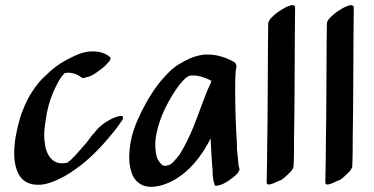

<svg xmlns="http://www.w3.org/2000/svg" viewBox="-20 -706 1448 743"><path d="M446 -257C437 -257 426 -252 418 -249C390 -236 362 -217 344 -190C340 -190 322 -162 314 -153L270 -103C265 -98 260 -94 255 -88C253 -87 251 -85 249 -83L241 -77C241 -76 239 -76 238 -76C232 -75 227 -74 221 -74C211 -74 200 -76 190 -82C168 -96 157 -123 154 -148C152 -159 151 -172 151 -183C151 -203 154 -223 157 -242C162 -279 171 -315 186 -349C195 -370 205 -390 218 -409L230 -423L244 -425C258 -424 272 -421 284 -414L293 -408C295 -405 299 -404 302 -404C306 -404 312 -406 316 -408C329 -408 351 -423 361 -431C374 -440 387 -450 397 -462C399 -464 408 -474 408 -481C408 -483 407 -484 406 -485C387 -501 364 -507 340 -507C333 -507 326 -507 320 -506C292 -502 267 -490 241 -476C211 -461 183 -440 159 -416C138 -398 120 -375 105 -352C90 -330 79 -307 69 -281C58 -255 51 -227 45 -199C39 -172 35 -143 35 -114C35 -80 41 -39 66 -13C83 3 104 9 126 9C132 9 138 9 145 8C166 5 187 -3 206 -12C237 -26 264 -45 291 -65C340 -103 382 -149 421 -197C432 -211 443 -226 453 -241C455 -244 456 -248 456 -251C456 -255 455 -257 450 -257Z M903 -68 898 -121C898 -123 897 -124 897 -126V-147C895 -180 893 -213 892 -246C891 -281 890 -316 890 -350C890 -377 890 -403 892 -429L895 -450C895 -458 890 -463 886 -466C855 -484 819 -495 784 -495C776 -495 767 -495 759 -493C729 -488 703 -476 677 -460C653 -447 634 -428 615 -407C598 -389 583 -368 569 -347C554 -324 541 -301 529 -277C506 -231 487 -183 482 -131C481 -120 480 -108 480 -97C480 -73 484 -48 494 -26C505 -4 527 14 552 16C556 16 559 17 563 17C604 17 645 -1 678 -25C715 -51 744 -86 769 -124C778 -139 788 -155 795 -171C797 -128 799 -86 803 -44V-28C803 -27 804 -26 804 -25C804 -14 807 -1 811 10C811 12 813 13 816 13C821 13 830 10 832 10C844 6 857 -1 868 -9C879 -17 890 -25 899 -35C899 -36 907 -45 907 -51C907 -52 907 -54 906 -55ZM727 -211C712 -175 695 -140 675 -108C668 -99 661 -90 653 -82C651 -79 647 -76 644 -73L639 -70C638 -69 637 -68 635 -68C633 -67 631 -66 629 -66L617 -64C616 -64 614 -65 613 -65C610 -66 607 -68 604 -71C597 -78 591 -87 587 -97C583 -113 581 -129 581 -145C581 -152 581 -158 582 -165C585 -197 595 -229 607 -260C622 -295 640 -329 662 -361C670 -373 680 -385 690 -396L701 -406L706 -409C708 -410 708 -411 709 -411L715 -413C720 -414 723 -414 728 -414C738 -414 750 -412 760 -409C773 -405 786 -400 798 -393C797 -391 796 -388 796 -385L793 -380C768 -325 750 -267 727 -211Z M1074 -671C1060 -663 1047 -654 1036 -643L1027 -634C1023 -629 1020 -624 1018 -618C1018 -591 1017 -563 1017 -536C1017 -473 1016 -411 1016 -348C1016 -279 1015 -211 1014 -142C1014 -97 1013 -52 1012 -8V0C1012 6 1015 8 1020 8C1031 8 1051 -2 1058 -6C1069 -6 1090 -27 1098 -35L1107 -44C1111 -49 1114 -54 1116 -60C1118 -100 1118 -140 1118 -180C1119 -247 1120 -314 1120 -382C1120 -447 1121 -512 1121 -577C1121 -610 1122 -643 1122 -676C1122 -683 1118 -686 1112 -686C1099 -686 1078 -674 1074 -671Z M1301 -671C1287 -663 1274 -654 1263 -643L1254 -634C1250 -629 1247 -624 1245 -618C1245 -591 1244 -563 1244 -536C1244 -473 1243 -411 1243 -348C1243 -279 1242 -211 1241 -142C1241 -97 1240 -52 1239 -8V0C1239 6 1242 8 1247 8C1258 8 1278 -2 1285 -6C1296 -6 1317 -27 1325 -35L1334 -44C1338 -49 1341 -54 1343 -60C1345 -100 1345 -140 1345 -180C1346 -247 1347 -314 1347 -382C1347 -447 1348 -512 1348 -577C1348 -610 1349 -643 1349 -676C1349 -683 1345 -686 1339 -686C1326 -686 1305 -674 1301 -671Z"/></svg>

Font: Petaluma Script
Style: Regular
Weight: 400
Designer: Daniel Spreadbury
Foundry: Steinberg Media Technologies GmbH
Version: Version 1.10